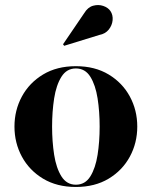

<svg xmlns="http://www.w3.org/2000/svg" viewBox="-20 -733 602 763"><path d="M374.5 -594 235 -551 230.5 -557 314.5 -680.5Q329 -704.5 350 -710.2Q371 -716 390.2 -709.5Q409.5 -703 419 -689Q429.5 -673 427.5 -652.5Q425.5 -632 412 -615.2Q398.5 -598.5 374.5 -594ZM37.5 -230Q37.5 -295 67 -349.5Q96.5 -404 151.2 -437Q206 -470 281.5 -470Q357 -470 411.8 -437Q466.5 -404 496 -349.5Q525.5 -295 525.5 -230Q525.5 -165 496 -110.5Q466.5 -56 411.8 -23Q357 10 281.5 10Q206 10 151.2 -23Q96.5 -56 67 -110.5Q37.5 -165 37.5 -230ZM187 -230Q187 -170.5 195.2 -117.8Q203.5 -65 224.2 -32Q245 1 281.5 1Q318.5 1 339 -32Q359.5 -65 367.8 -117.8Q376 -170.5 376 -230Q376 -289.5 367.8 -342.2Q359.5 -395 339 -428Q318.5 -461 281.5 -461Q245 -461 224.2 -428Q203.5 -395 195.2 -342.2Q187 -289.5 187 -230Z"/></svg>

Font: Bodoni* 24pt
Style: Bold
Weight: 700
Version: Version 2.3